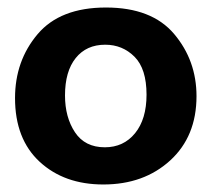

<svg xmlns="http://www.w3.org/2000/svg" viewBox="-20 -481 563 511"><path d="M503 -225Q503 -118 433 -54Q363 10 255 10Q151 10 85.5 -50.5Q20 -111 20 -220Q20 -319 80 -390Q140 -461 262 -461Q384 -461 443.5 -390.5Q503 -320 503 -225ZM370 -229Q370 -298 338 -330Q306 -362 260 -362Q210 -362 181.5 -326.5Q153 -291 153 -227Q153 -169 179.5 -129Q206 -89 259 -89Q309 -89 339.5 -126.5Q370 -164 370 -229Z"/></svg>

Font: Zilla Slab Bold
Style: Bold
Weight: 700
Designer: Typotheque.com
Foundry: Typotheque type foundry
Version: Version 1.1; 2017; ttfautohint (v1.6)